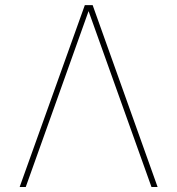

<svg xmlns="http://www.w3.org/2000/svg" viewBox="-20 -748 709 768"><path d="M585.9 0 332 -710 324.2 -727.5H350.6L610.4 0ZM336.9 -710.9 83 0H58.6L319.3 -727.5H342.8Z"/></svg>

Font: Inter Tight Thin
Style: Regular
Weight: 250
Designer: Rasmus Andersson
Foundry: rsms
Version: Version 3.004